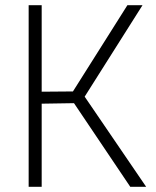

<svg xmlns="http://www.w3.org/2000/svg" viewBox="-20 -717 599 737"><path d="M264 -321 140 -319V0H90V-697H140V-365L260 -366L469 -697H527L305 -346L541 0H480Z"/></svg>

Font: Cairo Light
Style: Regular
Weight: 300
Designer: Mohamed Gaber, the designers of Titillium
Foundry: Kief Type Foundry
Version: Version 2.009; ttfautohint (v1.5.33-1714) -l 8 -r 50 -G 200 